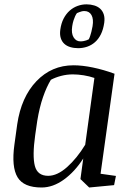

<svg xmlns="http://www.w3.org/2000/svg" viewBox="-20 -835 605 866"><path d="M494.6 0 382.3 10.7 342.8 -27.3 355.5 -120.1Q317.4 -60.5 268.1 -24.9Q218.8 10.7 167.5 10.7Q86.9 10.7 59.1 -35.6Q31.2 -82 44.9 -182.1L57.6 -273.9Q75.7 -397 144.3 -468.8Q212.9 -540.5 311.5 -540.5Q351.1 -540.5 399.2 -530.5Q447.3 -520.5 496.6 -502.4L433.6 -51.3L502.9 -41.5ZM138.7 -225.1Q125.5 -131.3 137.2 -86.7Q148.9 -42 197.3 -42Q238.3 -42 282.7 -81.5Q327.1 -121.1 364.3 -182.1L405.8 -483.4Q383.3 -491.2 357.4 -495.4Q331.5 -499.5 308.6 -499.5Q281.7 -499.5 255.6 -492.7Q229.5 -485.8 209.5 -475.1Q189.9 -442.9 174.1 -397.2Q158.2 -351.6 147.9 -289.1ZM252 -701.2Q255.9 -730 267.1 -751.5Q278.3 -772.9 294.4 -787.1Q310.5 -801.3 330.1 -808.3Q349.6 -815.4 370.1 -815.4Q388.7 -815.4 404.8 -810.5Q420.9 -805.7 431.9 -795.7Q442.9 -785.6 448 -770Q453.1 -754.4 450.2 -732.4Q445.8 -702.1 435.1 -680.4Q424.3 -658.7 408.4 -644.8Q392.6 -630.9 373 -624.3Q353.5 -617.7 332.5 -617.7Q313.5 -617.7 297.1 -622.6Q280.8 -627.4 269.8 -637.7Q258.8 -647.9 253.9 -663.8Q249 -679.7 252 -701.2ZM305.7 -716.8Q300.8 -684.6 312 -666.5Q323.2 -648.4 342.3 -648.4Q350.1 -648.4 356.9 -649.7Q363.8 -650.9 369.1 -652.8Q375 -654.8 380.4 -657.7Q383.8 -664.1 386.7 -672.9Q389.2 -680.2 392.1 -691.4Q395 -702.6 397.5 -716.8Q402.8 -749 392.6 -767.1Q382.3 -785.2 360.4 -785.2Q354 -785.2 348.4 -783.7Q342.8 -782.2 337.9 -780.3Q332.5 -778.3 327.1 -775.9Q322.8 -770.5 318.8 -761.7Q315.4 -754.4 311.8 -743.4Q308.1 -732.4 305.7 -716.8Z"/></svg>

Font: Noticia Text
Style: Italic
Weight: 400
Italic angle: -8°
Designer: JM Sole
Foundry: JM Sole
Version: Version 1.003